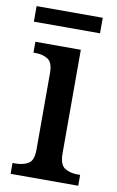

<svg xmlns="http://www.w3.org/2000/svg" viewBox="-80 -722 466 766"><g transform="rotate(10 153.5 -338.5)"><path d="M19 0V-44H31Q62 -44 83 -56.5Q104 -69 104 -113V-423Q104 -466 83.5 -479Q63 -492 33 -492H25V-536H209V-117Q209 -71 230 -57.5Q251 -44 282 -44H293V0ZM5 -614V-677H273V-614Z"/></g></svg>

Font: Noto Serif Khmer SemiCondensed Medium
Style: Regular
Weight: 500
Width: 4
Designer: Danh Hong and the Monotype Design Team
Foundry: Monotype Imaging Inc.
Version: Version 2.004; ttfautohint (v1.8.4.7-5d5b)